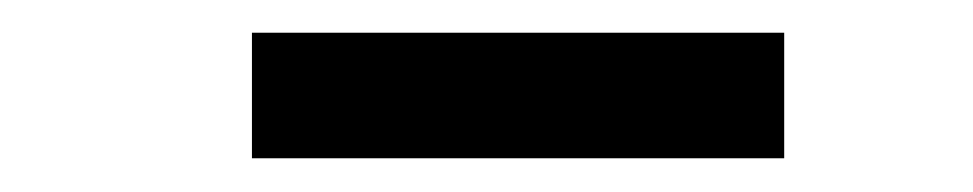

<svg xmlns="http://www.w3.org/2000/svg" viewBox="-20 -379 583 115"><path d="M449.7 -359.4V-284.2H130.9V-359.4Z"/></svg>

Font: Khmer Busra Bunong
Style: Regular
Weight: 400
Designer: D. Kanjahn
Version: Version 7.100; 2014